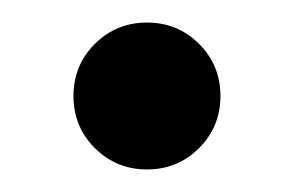

<svg xmlns="http://www.w3.org/2000/svg" viewBox="-20 -336 263 172"><path d="M111.7 -184.2Q84.2 -184.2 65 -203.3Q45.8 -222.5 45.8 -250Q45.8 -277.5 65 -296.7Q84.2 -315.8 111.7 -315.8Q139.2 -315.8 158.3 -296.7Q177.5 -277.5 177.5 -250Q177.5 -222.5 158.3 -203.3Q139.2 -184.2 111.7 -184.2Z"/></svg>

Font: Funnel Sans Light
Style: Regular
Weight: 400
Version: Version 1.000